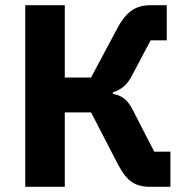

<svg xmlns="http://www.w3.org/2000/svg" viewBox="-20 -718 715 738"><path d="M77 0V-698H229V-420H330L434 -615Q457 -657 486 -677.5Q515 -698 559 -698H621V-563H559L487 -427Q473 -400 455.5 -385.5Q438 -371 414 -363V-357Q440 -353 458.5 -338Q477 -323 491 -294L573 -135H635V0H556Q514 0 487 -18Q460 -36 434 -85L330 -286H229V0Z"/></svg>

Font: IBM Plex Sans Var
Style: Regular
Weight: 400
Designer: Mike Abbink, Paul van der Laan, Pieter van Rosmalen
Foundry: Bold Monday
Version: Version 3.000